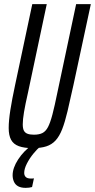

<svg xmlns="http://www.w3.org/2000/svg" viewBox="-20 -708 459 928"><path d="M138 8Q97 8 71 -1.5Q45 -11 33.5 -32.5Q22 -54 22 -89Q22 -125 30 -176Q38 -227 53 -297L136 -688H206L115 -259Q102 -202 96 -166Q90 -130 90 -107Q90 -87 95.5 -76.5Q101 -66 113 -61.5Q125 -57 144 -57Q169 -57 185 -65Q201 -73 212 -94Q223 -115 233.5 -155Q244 -195 257 -259L348 -688H419L335 -297Q319 -224 306.5 -171Q294 -118 280.5 -83.5Q267 -49 248.5 -29Q230 -9 203.5 -0.5Q177 8 138 8ZM104 200Q82 200 68 192.5Q54 185 47.5 170.5Q41 156 41 139Q41 104 67.5 63Q94 22 138 -10L175 0Q160 12 141.5 34.5Q123 57 110 82.5Q97 108 97 128Q97 140 104.5 147.5Q112 155 130 155Q132 155 135.5 155Q139 155 144 154L135 196Q128 198 120.5 199Q113 200 104 200Z"/></svg>

Font: Saira UltraCondensed Medium
Style: Italic
Weight: 500
Width: 1
Italic angle: -12°
Designer: Hector Gatti with collaboration of the Omnibus-Type team
Foundry: Omnibus-Type
Version: Version 1.101